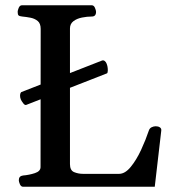

<svg xmlns="http://www.w3.org/2000/svg" viewBox="-20 -713 659 733"><path d="M68.4 0Q60.1 0 55.9 -9.8Q51.8 -19.5 51.8 -24.9Q51.8 -41 67.9 -43Q91.3 -44.9 113 -52Q134.8 -59.1 134.8 -75.2L135.3 -602.5Q135.3 -623.5 124 -632.8Q112.8 -642.1 96.7 -645.3Q80.6 -648.4 64.9 -649.9Q54.7 -650.9 51 -654.1Q47.4 -657.2 47.4 -668Q47.4 -673.3 51.5 -683.1Q55.7 -692.9 64 -692.9H330.1Q338.4 -692.9 342.5 -683.1Q346.7 -673.3 346.7 -668Q346.7 -649.9 330.6 -649.9Q312.5 -649.9 293 -646Q273.4 -642.1 260.3 -632.1Q247.1 -622.1 247.1 -604V-86.4Q247.1 -62.5 262.9 -55.9Q278.8 -49.3 296.9 -49.3H434.6Q457.5 -49.3 479.2 -75.9Q501 -102.5 518.8 -141.1Q536.6 -179.7 548.3 -214.8Q551.3 -223.6 559.1 -227.3Q566.9 -231 574.7 -231Q584 -231 590.3 -226.8Q596.7 -222.7 595.7 -214.4L570.8 0ZM80.1 -312.5Q74.7 -310.5 68.4 -319.1Q62 -327.6 59.6 -333Q56.6 -340.3 56.6 -347.2Q56.6 -356.9 61 -361.3L369.6 -481.9Q375 -483.9 379.9 -480Q384.8 -476.1 386.7 -470.7Q391.6 -459.5 391.6 -444.8Q391.6 -436 388.7 -433.1Z"/></svg>

Font: Gelasio Medium
Style: Regular
Weight: 500
Designer: Eben Sorkin
Foundry: Eben Sorkin
Version: Version 1.008